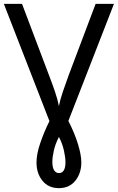

<svg xmlns="http://www.w3.org/2000/svg" viewBox="-20 -734 610 994"><path d="M285 240Q231 240 200 202Q169 164 169 107Q169 63 189 5Q209 -53 236 -107L0 -714H94L235 -341Q252 -297 265 -258.5Q278 -220 285 -185Q292 -220 305.5 -259.5Q319 -299 335 -343L475 -714H570L334 -108Q367 -43 384 13Q401 69 401 107Q401 163 370 201.5Q339 240 285 240ZM285 162Q319 162 319 105Q319 82 311 45.5Q303 9 285 -25Q266 12 258.5 46.5Q251 81 251 103Q251 134 260.5 148Q270 162 285 162Z"/></svg>

Font: Noto IKEA Arabic
Style: Regular
Weight: 400
Designer: Monotype Design Team
Foundry: Monotype Imaging Inc.
Version: Version 1.200